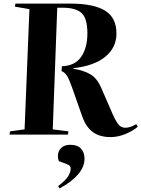

<svg xmlns="http://www.w3.org/2000/svg" viewBox="-20 -750 788 1070"><path d="M325 -381Q398 -383 432.5 -433.5Q467 -484 467 -564Q467 -648 434.5 -677.5Q402 -707 329 -707H299L274 -29L361 -18L359 0H33L36 -18L117 -29L144 -699L63 -713L66 -730H371Q501 -730 565 -691Q629 -652 629 -563Q629 -485 567 -434Q505 -383 389 -370V-367Q449 -357 485 -335Q521 -313 543 -263L606 -118Q625 -75 640 -56.5Q655 -38 679 -38Q706 -38 739 -58L748 -44Q722 -21 680 -3.5Q638 14 596 14Q536 14 497.5 -14Q459 -42 438 -102L381 -264Q365 -309 353.5 -327.5Q342 -346 323 -354ZM312 300 304 287Q346 255 360 232Q374 209 374 189Q374 181 369.5 175Q365 169 351 164L308 148Q300 127 304 106Q308 85 325 71Q342 57 373 57Q412 57 431.5 78.5Q451 100 451 135Q451 180 415 222Q379 264 312 300Z"/></svg>

Font: Literata 72pt
Style: Bold Italic
Weight: 700
Italic angle: -2°
Designer: Latin by Veronika Burian and Jose Scaglione. Greek by Irene Vlachou. Cyrillic by Vera Evstafieva
Foundry: TypeTogether
Version: Version 3.002